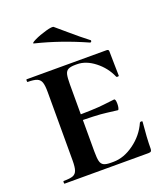

<svg xmlns="http://www.w3.org/2000/svg" viewBox="-121 -724 705 809"><g transform="rotate(-20 232.0 -319.0)"><path d="M30 -12Q59 -12 72 -17Q85 -22 90 -36.5Q95 -51 95 -81V-387Q95 -417 90 -431Q85 -445 71.5 -450.5Q58 -456 30 -456Q28 -456 28 -462Q28 -468 30 -468H388Q398 -468 398 -460L399 -398Q400 -379 400 -350Q400 -347 394.5 -347Q389 -347 388 -350Q369 -394 330 -424.5Q291 -455 251 -455H244Q222 -455 211.5 -449.5Q201 -444 197.5 -430Q194 -416 194 -386V-85Q194 -55 197.5 -41Q201 -27 211.5 -21.5Q222 -16 244 -16H255Q302 -16 348 -49.5Q394 -83 416 -133Q418 -136 423 -136Q428 -136 428 -133Q421 -61 421 -15Q421 -7 418 -3.5Q415 0 406 0H30Q28 0 28 -6Q28 -12 30 -12ZM150 -226V-251Q255 -251 298.5 -256.5Q342 -262 347 -262Q354 -262 354 -240Q354 -230 352 -222Q350 -214 347 -214Q342 -214 298.5 -220Q255 -226 150 -226ZM112 -599Q100 -601 123.5 -612.5Q147 -624 177.5 -632.5Q208 -641 213 -636L260 -596Q304 -558 338 -532Q341 -531 341 -528Q341 -525 339 -523Q337 -521 334 -522Q222 -572 112 -599Z"/></g></svg>

Font: Cormorant SC
Style: Bold
Weight: 700
Designer: Christian Thalmann (Catharsis Fonts)
Foundry: Catharsis Fonts
Version: Version 4.000